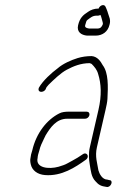

<svg xmlns="http://www.w3.org/2000/svg" viewBox="-20 -711 515 760"><path d="M324.6 -570H358.6C385.5 -570 407.2 -585.6 413.5 -613C416 -621 416.3 -629.3 414.3 -638C409.9 -649.2 406.6 -664 401.8 -675L397.9 -684C392.4 -696.7 375.2 -690.2 370.3 -677H368.3C353.4 -677 338.9 -671.7 328.3 -664C308.6 -651.4 295.7 -639.8 289.1 -611C283.1 -585.1 301 -572.2 324.6 -570ZM317.1 -611C318 -615 319.4 -619.7 321.3 -625C321.9 -627.7 323.4 -630 325.9 -632C336.9 -639.7 345.6 -649 361.8 -649H367.8C370.5 -649 373.7 -650 377.5 -652C381.7 -644 383.3 -632.5 386.1 -624C387.3 -620.7 387.6 -617.7 387 -615C382.7 -604.3 377.7 -598 365.1 -598H333.1C325.1 -599.4 314.8 -601.2 317.1 -611ZM323.1 -269H252.1C238.5 -269 224.6 -267.5 214.5 -262C165.2 -237.1 123.4 -183.8 107.8 -116C105.7 -110 104.1 -104.5 103 -99.5C101.8 -94.5 101 -89.7 100.6 -85C99.1 -78.3 99.5 -70 101.9 -60C107.4 -36.4 128.1 -20.4 158.2 -18C224.2 -12.8 278 -48.7 320.2 -79C336.3 -91 323.3 -112 307.1 -100C293.5 -90.3 281.3 -83.2 266.3 -75L248 -65C236.5 -58.4 226.8 -55.7 211.8 -51C173.5 -40.3 119.5 -45.6 128.9 -86C129.1 -90 129.8 -94.5 131 -99.5C132.1 -104.5 133.7 -109.7 135.6 -115C139.6 -132.6 145.6 -144.2 152.7 -159L160.4 -175C179.5 -206.5 203.2 -241 245.6 -241H316.6C324.6 -241 332 -247.1 333.9 -255C335.7 -262.9 331.1 -269 323.1 -269ZM160.4 -357C164 -366.6 164.2 -366.4 172.8 -376C192.9 -395.5 220.1 -422.2 244.4 -435C270.5 -448.8 299.4 -461 335.4 -461C337.9 -460.3 340.4 -459.3 342.7 -458C353.7 -446.7 363.8 -435.5 368.5 -418C380.6 -379.7 383.1 -333.9 369.7 -276L335.6 -128C329.9 -103.4 332 -79.1 335.1 -61C339.7 -33.8 341.2 -10.3 358.4 7C370.2 20.6 379.5 26.1 402.3 29C419.3 32 430.8 2 412.5 2L405 0C384.9 0 373.2 -23.3 369.5 -37C365.6 -64.2 355 -91.1 363.6 -128L397.7 -276C401.3 -291.7 404.6 -306.8 405.3 -319.5C407.9 -368.5 409.7 -422.9 386.6 -453C378.3 -468.2 365.9 -487 342.9 -489C323.6 -489 304.6 -486.4 287 -481C260.7 -472.8 228.8 -458.6 208.8 -441C184.1 -422.8 149.7 -391.8 134 -364C126.2 -344.3 151.2 -342.4 160.4 -357Z"/></svg>

Font: HoneyBee
Style: XLitIt
Weight: 200
Foundry: Cannot Into Space Fonts
Version: Version 0.89